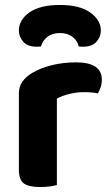

<svg xmlns="http://www.w3.org/2000/svg" viewBox="-20 -746 445 773"><path d="M209 -1Q199 2 181 4.5Q163 7 141 7Q96 7 76 -7.5Q56 -22 56 -64V-369Q56 -397 70 -417Q84 -437 109 -452Q142 -472 188.5 -483.5Q235 -495 286 -495Q390 -495 390 -425Q390 -408 385 -394Q380 -380 374 -370Q351 -375 318 -375Q289 -375 260 -368Q231 -361 209 -349ZM221 -613Q190 -613 170.5 -597.5Q151 -582 145 -559Q140 -558 136 -558Q132 -558 127 -558Q91 -558 73.5 -578Q56 -598 56 -623Q56 -666 98.5 -696Q141 -726 221 -726Q301 -726 343.5 -695.5Q386 -665 386 -623Q386 -598 368.5 -578Q351 -558 315 -558Q310 -558 306 -558Q302 -558 297 -559Q292 -582 272 -597.5Q252 -613 221 -613Z"/></svg>

Font: Baloo 2
Style: Bold
Weight: 700
Designer: Sarang Kulkarni and Ek Type
Foundry: Ek Type
Version: Version 1.640;hotconv 1.0.111;makeotfexe 2.5.65597; ttfautoh